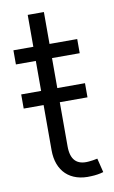

<svg xmlns="http://www.w3.org/2000/svg" viewBox="-80 -720 458 770"><g transform="rotate(-10 149.0 -335.0)"><path d="M89.4 -675.8V-545.9H8.3V-488.3H89.4V-366.2H8.3V-308.6H89.4V-124.5C89.4 -39.6 141.6 11.2 228.5 5.4C245.6 4.9 264.2 2 278.3 -2.4L264.2 -59.6C252.9 -57.1 238.3 -54.7 229 -54.2C179.2 -49.3 155.3 -74.7 155.3 -128.9V-308.6H268.1V-366.2H155.3V-488.3H268.1V-545.9H155.3V-675.8Z"/></g></svg>

Font: Raveo Light
Style: Regular
Weight: 300
Designer: Jakub Foglar, Rasmus Andersson (Inter)
Foundry: Jakubfoglar.com
Version: Version 1.100;Glyphs 3.2.3 (3260)